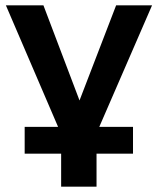

<svg xmlns="http://www.w3.org/2000/svg" viewBox="-20 -516 587 716"><path d="M208 180V57H72V-43H216L209 -14L2 -496H142L282 -127H271L413 -496H547L339 -17L333 -43H476V57H340V180Z"/></svg>

Font: Nunito Sans 9pt
Style: Bold
Weight: 700
Version: Version 3.101;gftools[0.9.27]